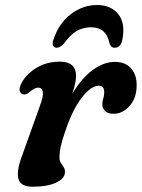

<svg xmlns="http://www.w3.org/2000/svg" viewBox="-20 -714 551 746"><path d="M69.5 -347.5Q61.5 -349.5 57.5 -359Q53.5 -368.5 60.5 -384.5Q77 -422 118.2 -448.2Q159.5 -474.5 212.5 -474.5Q275.5 -474.5 275.5 -418.5Q275.5 -404 271.2 -386.2Q267 -368.5 260.5 -349Q296 -409 339.2 -441.2Q382.5 -473.5 426 -473.5Q467 -473.5 489.2 -448.5Q511.5 -423.5 511 -382Q510.5 -332 483.2 -302Q456 -272 421.5 -272Q397.5 -272 387.5 -283.5Q377.5 -295 377.5 -308Q377.5 -319.5 381.2 -331Q385 -342.5 385 -355.5Q385 -381 364 -381Q334.5 -381 298.2 -335.2Q262 -289.5 233 -202.5Q220.5 -166.5 215.8 -144.2Q211 -122 211 -103.5Q211 -90 216.2 -81.5Q221.5 -73 227 -65Q232.5 -57 232.5 -46Q232.5 -21 198.8 -4.8Q165 11.5 106 11.5Q59.5 11.5 51.5 -19.8Q43.5 -51 65.5 -108L135 -302.5Q149 -339.5 146.5 -356.5Q144 -373.5 128.5 -373.5Q115 -373.5 97 -358Q80.5 -344 69.5 -347.5ZM333.5 -608Q303 -608 278 -593.5Q253 -579 229.5 -546Q214 -528.5 200.5 -528.5Q189.5 -528.5 186 -537.2Q182.5 -546 187.5 -560Q209 -624 255.5 -659.2Q302 -694.5 356.5 -694.5Q411 -694.5 439.5 -659.2Q468 -624 455.5 -560Q449.5 -528.5 425 -528.5Q411 -528.5 405.5 -546Q393 -608 333.5 -608Z"/></svg>

Font: Fraunces 9pt S050 SemiBold
Style: Italic
Weight: 600
Italic angle: -16°
Version: Version 1.000; ttfautohint (v1.8.3)